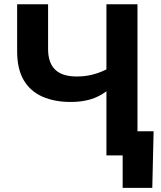

<svg xmlns="http://www.w3.org/2000/svg" viewBox="-20 -748 775 924"><path d="M320.3 -257.3Q243.2 -257.3 185.1 -282.5Q127 -307.6 94.7 -361.3Q62.5 -415 62.5 -501.5V-727.5H211.4V-512.2Q211.4 -446.3 245.1 -413.1Q278.8 -379.9 349.6 -379.9Q391.1 -379.9 427 -389.4Q462.9 -398.9 492.2 -414.1V-727.5H641.6V0H492.2V-308.6Q455.1 -281.2 413.6 -269.3Q372.1 -257.3 320.3 -257.3ZM570.3 156.2V0H528.3V-116.2H719.2L712.9 156.2Z"/></svg>

Font: Inter-Bold
Style: Bold
Weight: 700
Designer: Rasmus Andersson
Foundry: rsms
Version: Version 4.000;git-a52131595